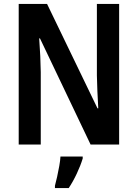

<svg xmlns="http://www.w3.org/2000/svg" viewBox="-20 -734 699 975"><path d="M585 0H440L183 -539H179Q186 -445 187 -368V0H75V-714H219L475 -184H479Q476 -229 474.5 -272Q473 -315 472 -351V-714H585ZM400 71Q389 107 370 147.5Q351 188 329 221H259V209Q264 191 270 164Q276 137 281 109Q286 81 287 61H400Z"/></svg>

Font: Noto Sans Devanagari Condensed SemiBold
Style: Regular
Weight: 600
Width: 3
Designer: Jelle Bosma - Monotype Design Team
Foundry: Monotype Imaging Inc.
Version: Version 2.004; ttfautohint (v1.8.4.7-5d5b)